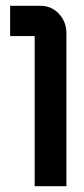

<svg xmlns="http://www.w3.org/2000/svg" viewBox="-20 -645 290 665"><path d="M100.1 0V-520H15.1V-625H120.1Q157.7 -625 183.6 -597.7Q210 -569.8 210 -529.8V0Z"/></svg>

Font: Horta
Style: Regular
Weight: 600
Width: 3
Version: Version 0.11